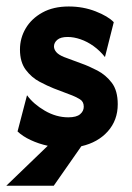

<svg xmlns="http://www.w3.org/2000/svg" viewBox="-26 -451 414 604"><path d="M-6.2 133.3 124.3 7.6Q95.8 1.4 70.5 -10.4Q45.1 -22.2 29.2 -37.5L59 -151.4Q79.2 -123.6 114.9 -102.8Q150.7 -81.9 188.9 -81.9Q214.6 -81.9 226 -91.7Q237.5 -101.4 237.5 -115.3Q237.5 -131.2 225.7 -138.5Q213.9 -145.8 201.4 -150.7L143.1 -172.9Q123.6 -180.6 98.6 -193.8Q73.6 -206.9 55.2 -231.2Q36.8 -255.6 36.8 -295.1Q36.8 -331.2 54.9 -361.8Q72.9 -392.4 107.3 -411.5Q141.7 -430.6 190.3 -430.6Q235.4 -430.6 274.7 -415.3Q313.9 -400 331.9 -381.2L304.2 -271.5Q288.2 -291.7 268.4 -305.9Q248.6 -320.1 227.4 -327.4Q206.2 -334.7 186.8 -334.7Q164.6 -334.7 154.2 -325.7Q143.8 -316.7 143.8 -304.9Q143.8 -295.8 151 -287.2Q158.3 -278.5 175.7 -271.5L229.9 -251.4Q253.5 -243.1 280.2 -229.2Q306.9 -215.3 325.7 -190.6Q344.4 -166 344.4 -122.9Q344.4 -72.9 313.2 -37.8Q281.9 -2.8 229.9 9L143.1 133.3Z"/></svg>

Font: Afacad Flux
Style: Regular
Weight: 400
Designer: Kristian Moeller
Foundry: Dicotype
Version: Version 1.100